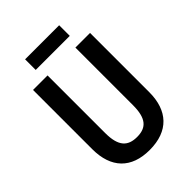

<svg xmlns="http://www.w3.org/2000/svg" viewBox="-251 -987 1112 1112"><g transform="rotate(-45 305.5 -431.0)"><path d="M444 -872H165V-785H444ZM539 -229V-714H419V-243C419 -137 384 -95 306 -95C231 -95 191 -133 191 -242V-714H72V-229C72 -75 154 10 304 10C459 10 539 -79 539 -229Z"/></g></svg>

Font: Noto Sans Gurmukhi UI Condensed SemiBold
Style: Regular
Weight: 600
Width: 3
Designer: Jelle Bosma - Monotype Design Team
Foundry: Monotype Imaging Inc.
Version: Version 2.004